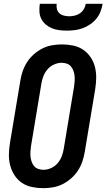

<svg xmlns="http://www.w3.org/2000/svg" viewBox="-20 -975 556 1003"><path d="M206 8Q176 8 147 2Q118 -4 95 -19.5Q72 -35 56.5 -58.5Q41 -82 33.5 -110Q26 -138 26.5 -167.5Q27 -197 32 -228L86 -552Q90 -578 98.5 -603Q107 -628 121.5 -650.5Q136 -673 157 -691.5Q178 -710 202 -722Q226 -734 252 -738.5Q278 -743 303 -743Q333 -743 362 -737Q391 -731 414 -715.5Q437 -700 453 -676.5Q469 -653 476 -625Q483 -597 482.5 -567.5Q482 -538 477 -507L423 -183Q419 -157 410.5 -132Q402 -107 387.5 -84.5Q373 -62 352 -43.5Q331 -25 307 -13Q283 -1 257 3.5Q231 8 206 8ZM207 -88Q227 -88 247 -97Q267 -106 281 -122.5Q295 -139 302.5 -158.5Q310 -178 313 -198L367 -523Q369 -537 370 -551.5Q371 -566 369.5 -579.5Q368 -593 363.5 -605.5Q359 -618 350.5 -628Q342 -638 329 -642.5Q316 -647 302 -647Q282 -647 262 -638Q242 -629 228 -612.5Q214 -596 206.5 -576.5Q199 -557 196 -537L142 -212Q140 -198 139 -183.5Q138 -169 139.5 -155.5Q141 -142 145.5 -129.5Q150 -117 158.5 -107Q167 -97 180 -92.5Q193 -88 207 -88ZM329 -815Q309 -815 289 -817.5Q269 -820 251 -827.5Q233 -835 218.5 -847.5Q204 -860 195.5 -877Q187 -894 186 -914.5Q185 -935 188 -955H276Q274 -941 277.5 -927.5Q281 -914 290.5 -905.5Q300 -897 313.5 -893.5Q327 -890 342 -890Q356 -890 370.5 -893.5Q385 -897 397.5 -905.5Q410 -914 418 -927.5Q426 -941 428 -955H516Q513 -935 505 -914.5Q497 -894 483 -877Q469 -860 450.5 -847.5Q432 -835 411.5 -827.5Q391 -820 370 -817.5Q349 -815 329 -815Z"/></svg>

Font: Iosevka SS04
Style: Bold Italic
Weight: 700
Italic angle: -9°
Monospace: yes
Designer: Belleve Invis
Foundry: Belleve Invis
Version: Version 19.0.0; ttfautohint (v1.8.4)